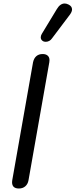

<svg xmlns="http://www.w3.org/2000/svg" viewBox="-20 -1068 432 1098"><path d="M49 -26Q49 -33 50 -37L169 -712Q174 -735 188 -747Q202 -759 224 -759Q242 -759 252.5 -750Q263 -741 263 -724Q263 -716 262 -712L143 -37Q139 -15 124.5 -2.5Q110 10 88 10Q49 10 49 -26ZM213 -854Q213 -864 219 -874L305 -1016Q324 -1048 350 -1048Q360 -1048 372 -1042Q392 -1032 392 -1014Q392 -1002 381 -986L277 -848Q271 -839 261.5 -834Q252 -829 242 -829Q233 -829 227 -832Q213 -840 213 -854Z"/></svg>

Font: Kodchasan Medium
Style: Italic
Weight: 500
Italic angle: -10°
Version: Version 1.000; ttfautohint (v1.6)